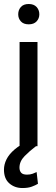

<svg xmlns="http://www.w3.org/2000/svg" viewBox="-23 -741 286 973"><path d="M167 -528.3V0H76.2V-528.3ZM69.3 -668.5Q69.3 -690.4 82.8 -705.6Q96.2 -720.7 122.6 -720.7Q148.4 -720.7 162.4 -705.6Q176.3 -690.4 176.3 -668.5Q176.3 -647.5 162.4 -632.6Q148.4 -617.7 122.6 -617.7Q96.2 -617.7 82.8 -632.6Q69.3 -647.5 69.3 -668.5ZM123 -27.8 159.2 0Q127.9 23.4 101.8 50Q75.7 76.7 75.7 108.4Q75.7 124.5 84.2 134.3Q92.8 144 113.8 144Q129.9 144 142.6 139.4Q155.3 134.8 162.6 130.9L169.4 190.4Q157.2 197.8 138.4 204.8Q119.6 211.9 90.8 211.9Q51.3 211.9 24.2 188.2Q-2.9 164.6 -2.9 118.7Q-2.9 92.3 10 66.4Q22.9 40.5 50.8 16.6Q78.6 -7.3 123 -27.8Z"/></svg>

Font: Vazirmatn
Style: Regular
Weight: 400
Designer: Saber Rastikerdar
Foundry: Saber Rastikerdar
Version: Version 33.003;September 2, 2022;FontCreator 14.0.0.2862 64-